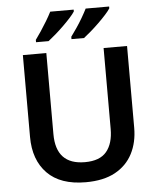

<svg xmlns="http://www.w3.org/2000/svg" viewBox="-62 -990 864 1052"><g transform="rotate(-5 370.5 -464.0)"><path d="M657 -264Q657 -184 625 -122Q593 -60 529 -25Q465 10 367 10Q228 10 156 -63.5Q84 -137 84 -264V-714H213V-268Q213 -100 372 -100Q454 -100 491 -144.5Q528 -189 528 -269V-714H657ZM578 -928Q570 -915 552 -895Q534 -875 511.5 -853Q489 -831 466 -811Q443 -791 426 -778H357V-791Q371 -810 388.5 -835.5Q406 -861 422 -888.5Q438 -916 449 -938H578ZM383 -928Q375 -915 357 -895Q339 -875 316.5 -853Q294 -831 271 -811Q248 -791 231 -778H162V-791Q176 -810 193 -835.5Q210 -861 226.5 -888.5Q243 -916 254 -938H383Z"/></g></svg>

Font: Noto Sans Canadian Aboriginal SemiBold
Style: Regular
Weight: 600
Designer: Monotype Design Team, Typotheque's Kevin King
Foundry: Monotype Imaging Inc.
Version: Version 2.004; ttfautohint (v1.8.4.7-5d5b)